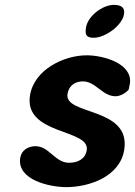

<svg xmlns="http://www.w3.org/2000/svg" viewBox="-20 -761 554 788"><path d="M63 -113C49 -22 185 7 252 7C346 7 473 -36 490 -147C517 -323 243 -287 257 -375C262 -407 285 -427 320 -427C373 -427 400 -366 454 -366C473 -366 495 -378 508 -393C509 -397 512 -413 513 -417C526 -501 403 -534 336 -534C243 -534 120 -476 103 -369C78 -206 350 -233 336 -145C330 -107 298 -93 263 -93C206 -93 182 -161 126 -161C96 -161 68 -145 63 -113ZM333 -648C328 -618 334 -606 365 -606C411 -606 482 -656 489 -703C494 -733 473 -741 447 -741C401 -741 340 -695 333 -648Z"/></svg>

Font: Asimov Print
Style: Regular
Weight: 500
Designer: Google
Version: Version 2.000980: 2014